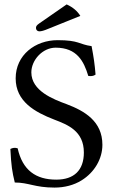

<svg xmlns="http://www.w3.org/2000/svg" viewBox="-20 -840 525 870"><path d="M395 -631C337 -639 339 -658 241 -658C140 -658 51 -591 51 -485C51 -380 138 -332 226 -298C286 -275 360 -247 360 -149C360 -68 315 -26 235 -26C142 -26 82 -69 60 -168C47 -172 37 -170 27 -165C31 -88 35 -62 47 -13C110 -13 138 10 227 10C272 10 315 -1 350 -23C408 -59 444 -120 444 -184C444 -290 364 -337 282 -368C222 -390 122 -428 122 -512C122 -568 173 -624 232 -624C329 -624 360 -562 380 -496C391 -494 404 -495 413 -502C409 -550 405 -578 395 -631ZM282 -820 158 -734C145 -725 143 -720 143 -713C143 -705 149 -698 158 -698C167 -698 179 -701 200 -710L344 -768C331 -789 311 -807 282 -820Z"/></svg>

Font: Libertinus Serif
Style: Regular
Weight: 400
Designer: Philipp H. Poll, Khaled Hosny
Foundry: Caleb Maclennan
Version: Version 7.050;RELEASE